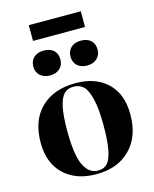

<svg xmlns="http://www.w3.org/2000/svg" viewBox="-136 -1019 898 1123"><g transform="rotate(-15 313.0 -458.0)"><path d="M148.9 -835V-930.2H463.9V-835ZM418.9 -613.8Q381.3 -613.8 359.1 -634.3Q336.9 -654.8 336.9 -689Q336.9 -723.1 359.1 -743.7Q381.3 -764.2 418.9 -764.2Q457.5 -764.2 479.2 -743.9Q501 -723.6 501 -689Q501 -655.3 478.3 -634.5Q455.6 -613.8 418.9 -613.8ZM193.8 -613.8Q157.2 -613.8 134.5 -634.3Q111.8 -654.8 111.8 -689Q111.8 -723.1 134 -743.7Q156.2 -764.2 193.8 -764.2Q233.4 -764.2 254.6 -744.1Q275.9 -724.1 275.9 -689Q275.9 -655.3 253.4 -634.5Q231 -613.8 193.8 -613.8ZM307.1 14.2Q183.6 14.2 110.8 -55.2Q38.1 -124.5 38.1 -247.1Q38.1 -382.8 115 -457.5Q191.9 -532.2 324.2 -532.2Q445.8 -532.2 516.8 -464.6Q587.9 -397 587.9 -272Q587.9 -139.6 512.2 -62.7Q436.5 14.2 307.1 14.2ZM323.2 -3.9Q357.4 -3.9 377.9 -26.1Q398.4 -48.3 409.2 -102.8Q419.9 -157.2 419.9 -251Q419.9 -350.1 405.8 -409.9Q391.6 -469.7 367.9 -492.4Q344.2 -515.1 308.1 -515.1Q272.5 -515.1 250.7 -493.7Q229 -472.2 217.5 -419.2Q206.1 -366.2 206.1 -276.9Q206.1 -200.7 214.1 -146.7Q222.2 -92.8 238.3 -62Q254.4 -31.2 274.9 -17.6Q295.4 -3.9 323.2 -3.9Z"/></g></svg>

Font: Display Regular
Style: Bold
Weight: 700
Designer: Latin by Veronika Burian and Jose Scaglione. Greek by Irene Vlachou. Cyrillic by Vera Evstafieva.
Foundry: TypeTogether
Version: Version 3.002